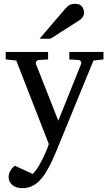

<svg xmlns="http://www.w3.org/2000/svg" viewBox="-20 -753 570 1002"><path d="M520 -442.9 467.8 -437 275.9 30.8Q269.5 46.9 256.1 76.9Q242.7 106.9 224.4 138.4Q206.1 169.9 185.1 190.9Q167 209 145.3 219Q123.5 229 98.1 229Q62.5 229 43.7 211.7Q24.9 194.3 24.9 171.9Q24.9 138.7 57.1 111.8L150.9 154.8Q167.5 138.2 184.1 109.9Q200.7 81.5 214.1 51.3Q227.5 21 234.9 -1L64.9 -437L9.8 -442.9V-481.9H231V-442.9L183.1 -439.9Q174.8 -439.5 169.9 -432.9Q165 -426.3 168 -418L284.2 -123L402.8 -418Q406.2 -425.8 401.9 -432.6Q397.5 -439.5 389.2 -439.9L341.8 -442.9V-481.9H520ZM418.5 -688Q418.5 -674.3 412.1 -664.6Q405.8 -654.8 395.5 -647.9L243.2 -550.8H186.5L319.3 -706.1Q330.6 -718.8 341.1 -725.8Q351.6 -732.9 372.6 -732.9Q398.4 -732.9 408.4 -718.3Q418.5 -703.6 418.5 -688Z"/></svg>

Font: Eeyek
Style: Regular
Weight: 400
Designer: Pravabati Chingangbam and Tabish
Foundry: SIL International
Version: Version 2.000